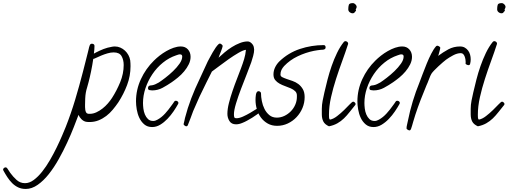

<svg xmlns="http://www.w3.org/2000/svg" viewBox="-430 -772 3267 1233"><path d="M408.2 -346.7Q408.2 -284.2 386.2 -226.1Q364.3 -168 330.1 -115.2Q313.5 -90.8 294.4 -67.9Q275.4 -44.9 252.4 -27.3Q229.5 -9.8 202.6 1Q175.8 11.7 144.5 11.7Q140.6 11.7 132.3 11.2Q124 10.7 121.1 9.8Q105.5 5.9 92.8 -6.8Q80.1 -19.5 74.2 -34.2Q62.5 -2.9 43.9 44.4Q25.4 91.8 1 144.5Q-23.4 197.3 -53.2 250.5Q-83 303.7 -116.7 346.2Q-150.4 388.7 -188 415Q-225.6 441.4 -264.6 441.4Q-292 441.4 -313.5 431.2Q-335 420.9 -352.1 403.8Q-369.1 386.7 -382.8 365.7Q-396.5 344.7 -408.2 323.2Q-410.2 319.3 -410.2 317.4Q-410.2 311.5 -404.8 307.1Q-399.4 302.7 -394.5 302.7Q-387.7 302.7 -383.8 308.6Q-378.9 316.4 -374 323.2Q-369.1 330.1 -364.3 337.9Q-347.7 361.3 -324.2 382.8Q-300.8 404.3 -269.5 404.3Q-241.2 404.3 -213.4 383.8Q-185.5 363.3 -159.2 330.1Q-132.8 296.9 -109.4 256.3Q-85.9 215.8 -66.4 175.8Q-46.9 135.7 -31.7 100.1Q-16.6 64.5 -7.8 43Q26.4 -43.9 52.7 -131.8Q79.1 -219.7 102.5 -310.5Q110.4 -340.8 117.7 -370.1Q125 -399.4 132.8 -429.7Q136.7 -442.4 139.2 -455.6Q141.6 -468.8 146.5 -481.4Q150.4 -491.2 160.2 -491.2Q167 -491.2 171.9 -487.8Q176.8 -484.4 176.8 -477.5Q176.8 -466.8 175.8 -454.1Q174.8 -441.4 172.9 -427.7Q176.8 -429.7 179.7 -431.2Q182.6 -432.6 185.5 -434.6Q211.9 -448.2 235.8 -457.5Q259.8 -466.8 289.1 -471.7Q293.9 -472.7 298.3 -473.1Q302.7 -473.6 307.6 -473.6Q326.2 -473.6 342.8 -466.3Q359.4 -459 372.6 -446.8Q385.7 -434.6 394.5 -418.5Q403.3 -402.3 406.2 -384.8Q407.2 -375 407.7 -365.7Q408.2 -356.4 408.2 -346.7ZM364.3 -354.5Q364.3 -387.7 350.6 -411.6Q336.9 -435.5 299.8 -435.5Q281.2 -435.5 259.8 -429.2Q238.3 -422.9 219.7 -415Q201.2 -407.2 187 -400.4Q172.9 -393.6 168.9 -393.6Q163.1 -353.5 154.8 -313.5Q146.5 -273.4 138.7 -244.1Q134.8 -227.5 129.4 -210.4Q124 -193.4 121.1 -176.8Q118.2 -161.1 117.2 -138.7Q116.2 -116.2 116.2 -99.6Q116.2 -93.8 116.2 -84.5Q116.2 -75.2 117.7 -66.4Q119.1 -57.6 122.6 -50.8Q126 -43.9 133.8 -42Q136.7 -41 140.1 -41Q143.6 -41 146.5 -41Q168 -41 189 -50.8Q210 -60.5 228.5 -75.2Q247.1 -89.8 262.7 -107.9Q278.3 -126 289.1 -142.6Q319.3 -189.5 341.8 -244.1Q364.3 -298.8 364.3 -354.5Z M793.9 -407.2Q793.9 -382.8 782.2 -358.9Q770.5 -335 752.4 -313.5Q734.4 -292 712.9 -274.4Q691.4 -256.8 672.9 -244.1Q644.5 -224.6 613.8 -208Q583 -191.4 546.9 -191.4Q539.1 -191.4 529.8 -193.4Q520.5 -195.3 520.5 -206.1Q520.5 -219.7 533.2 -222.7Q536.1 -223.6 540 -223.6Q543.9 -223.6 547.9 -224.6Q558.6 -226.6 568.8 -231.4Q579.1 -236.3 589.8 -242.2Q606.4 -252.9 631.8 -272.5Q657.2 -292 681.6 -315.4Q706.1 -338.9 723.1 -363.3Q740.2 -387.7 740.2 -409.2Q740.2 -422.9 725.6 -422.9Q719.7 -422.9 713.9 -420.9Q708 -418.9 702.1 -417Q655.3 -401.4 616.2 -369.6Q577.1 -337.9 548.8 -295.9Q520.5 -253.9 504.4 -206.1Q488.3 -158.2 488.3 -110.4Q488.3 -94.7 490.7 -74.7Q493.2 -54.7 500.5 -37.1Q507.8 -19.5 520.5 -7.3Q533.2 4.9 553.7 4.9Q561.5 4.9 568.4 2.4Q575.2 0 582 -3.9Q608.4 -18.6 630.9 -43.5Q653.3 -68.4 670.9 -93.8Q675.8 -99.6 680.2 -106.4Q684.6 -113.3 689.5 -120.1Q692.4 -125 699.2 -125Q705.1 -125 710.4 -121.1Q715.8 -117.2 715.8 -110.4Q715.8 -108.4 713.9 -104.5Q702.1 -83 684.6 -57.1Q667 -31.2 645.5 -8.8Q624 13.7 599.1 28.8Q574.2 43.9 546.9 43.9Q516.6 43.9 496.6 26.9Q476.6 9.8 464.8 -15.1Q453.1 -40 448.2 -68.8Q443.4 -97.7 443.4 -121.1Q443.4 -195.3 474.6 -263.2Q505.9 -331.1 558.6 -382.8Q574.2 -398.4 594.7 -414.6Q615.2 -430.7 638.2 -443.8Q661.1 -457 685.1 -465.3Q709 -473.6 731.4 -473.6Q759.8 -473.6 776.9 -454.6Q793.9 -435.5 793.9 -407.2Z M1251 -65.4Q1251 -59.6 1246.1 -56.6Q1235.4 -47.9 1220.7 -37.1Q1206.1 -26.4 1189.5 -16.1Q1172.9 -5.9 1156.7 2.9Q1140.6 11.7 1127.9 16.6Q1105.5 26.4 1085.9 26.4Q1056.6 26.4 1043.5 5.4Q1030.3 -15.6 1030.3 -41Q1030.3 -71.3 1040 -109.9Q1049.8 -148.4 1063.5 -188.5Q1077.1 -228.5 1092.3 -267.1Q1107.4 -305.7 1118.2 -335Q1128.9 -363.3 1137.7 -392.1Q1146.5 -420.9 1149.4 -452.1Q1131.8 -450.2 1101.6 -432.6Q1071.3 -415 1038.6 -392.1Q1005.9 -369.1 976.6 -346.7Q947.3 -324.2 930.7 -312.5L895.5 -242.2Q872.1 -196.3 851.1 -150.9Q830.1 -105.5 810.5 -58.6Q801.8 -36.1 793.9 -13.7Q786.1 8.8 776.4 31.2Q773.4 39.1 765.6 39.1Q761.7 39.1 755.4 34.2Q749 29.3 749 25.4Q749 24.4 750.5 19Q752 13.7 753.4 6.8Q754.9 0 756.3 -5.9Q757.8 -11.7 757.8 -13.7Q774.4 -78.1 798.3 -140.6Q822.3 -203.1 851.6 -263.7Q865.2 -292 877.9 -320.8Q890.6 -349.6 904.3 -377.9Q910.2 -388.7 918.5 -404.3Q926.8 -419.9 936 -436Q945.3 -452.1 955.1 -466.3Q964.8 -480.5 973.6 -488.3Q977.5 -492.2 982.4 -492.2Q986.3 -492.2 993.2 -486.8Q1000 -481.4 1000 -476.6Q1000 -473.6 996.6 -462.9Q993.2 -452.1 988.3 -439.9Q983.4 -427.7 979 -416.5Q974.6 -405.3 973.6 -401.4Q990.2 -417 1012.2 -435.5Q1034.2 -454.1 1059.1 -469.7Q1084 -485.4 1110.4 -495.6Q1136.7 -505.9 1160.2 -505.9Q1173.8 -505.9 1186 -493.7Q1198.2 -481.4 1200.2 -467.8Q1202.1 -458 1202.1 -453.1Q1202.1 -436.5 1195.8 -412.6Q1189.5 -388.7 1183.6 -372.1Q1173.8 -343.8 1155.3 -297.4Q1136.7 -251 1118.2 -202.1Q1099.6 -153.3 1085.9 -108.4Q1072.3 -63.5 1072.3 -38.1Q1072.3 -27.3 1074.2 -20Q1076.2 -12.7 1088.9 -12.7Q1106.4 -12.7 1130.4 -23.4Q1154.3 -34.2 1176.8 -47.4Q1199.2 -60.5 1215.8 -71.3Q1232.4 -82 1236.3 -82Q1242.2 -82 1246.6 -76.7Q1251 -71.3 1251 -65.4Z M1661.1 -468.8Q1661.1 -456.1 1649.4 -454.1Q1644.5 -452.1 1640.1 -452.6Q1635.7 -453.1 1630.9 -452.1Q1619.1 -451.2 1607.9 -449.2Q1596.7 -447.3 1585 -445.3Q1532.2 -434.6 1481.9 -410.6Q1431.6 -386.7 1394.5 -347.7Q1383.8 -335.9 1377.4 -322.8Q1371.1 -309.6 1371.1 -293Q1371.1 -282.2 1382.8 -276.4Q1394.5 -270.5 1411.6 -264.6Q1428.7 -258.8 1448.7 -252Q1468.8 -245.1 1485.8 -232.4Q1502.9 -219.7 1514.6 -199.7Q1526.4 -179.7 1526.4 -148.4Q1526.4 -112.3 1512.7 -79.1Q1499 -45.9 1474.6 -20Q1450.2 5.9 1418 21Q1385.7 36.1 1349.6 36.1Q1315.4 36.1 1289.6 21.5Q1263.7 6.8 1246.1 -16.6Q1228.5 -40 1219.7 -69.8Q1210.9 -99.6 1210.9 -130.9Q1210.9 -136.7 1211.4 -146Q1211.9 -155.3 1213.4 -164.1Q1214.8 -172.9 1218.8 -179.7Q1222.7 -186.5 1230.5 -186.5Q1235.4 -186.5 1240.7 -182.6Q1246.1 -178.7 1246.1 -172.9Q1246.1 -150.4 1251.5 -123Q1256.8 -95.7 1268.6 -72.3Q1280.3 -48.8 1299.8 -32.7Q1319.3 -16.6 1347.7 -16.6Q1373 -16.6 1396.5 -27.8Q1419.9 -39.1 1438 -57.6Q1456.1 -76.2 1466.3 -100.1Q1476.6 -124 1476.6 -149.4V-159.2Q1476.6 -175.8 1465.3 -186.5Q1454.1 -197.3 1437.5 -204.6Q1420.9 -211.9 1401.4 -218.8Q1381.8 -225.6 1365.2 -234.9Q1348.6 -244.1 1337.4 -257.8Q1326.2 -271.5 1326.2 -293.9Q1326.2 -317.4 1336.4 -338.9Q1346.7 -360.4 1363.3 -377Q1420.9 -432.6 1495.6 -457.5Q1570.3 -482.4 1649.4 -482.4Q1655.3 -482.4 1658.2 -478Q1661.1 -473.6 1661.1 -468.8Z M1860.4 -727.5Q1860.4 -721.7 1855.5 -713.9L1854.5 -710.9Q1856.4 -705.1 1856.4 -702.1Q1849.6 -697.3 1846.7 -691.9Q1843.8 -686.5 1833 -686.5Q1824.2 -686.5 1815.4 -693.8Q1806.6 -701.2 1806.6 -711.9Q1806.6 -729.5 1810.1 -740.7Q1813.5 -752 1835.9 -752Q1844.7 -752 1852.5 -744.1Q1860.4 -736.3 1860.4 -727.5ZM1853.5 -104.5Q1853.5 -99.6 1850.6 -96.7Q1832 -74.2 1814.9 -52.2Q1797.9 -30.3 1778.8 -11.7Q1759.8 6.8 1736.3 20Q1712.9 33.2 1682.6 39.1Q1656.2 27.3 1646.5 8.3Q1636.7 -10.7 1636.7 -38.1V-73.2Q1636.7 -98.6 1642.1 -126Q1647.5 -153.3 1653.3 -178.7Q1662.1 -216.8 1673.3 -260.7Q1684.6 -304.7 1699.7 -348.1Q1714.8 -391.6 1734.4 -432.1Q1753.9 -472.7 1778.3 -502.9Q1783.2 -507.8 1788.1 -507.8Q1793.9 -507.8 1799.8 -503.4Q1805.7 -499 1805.7 -492.2V-490.2Q1789.1 -438.5 1768.1 -381.3Q1747.1 -324.2 1728 -265.1Q1709 -206.1 1695.8 -147.5Q1682.6 -88.9 1682.6 -34.2Q1682.6 -28.3 1683.1 -17.6Q1683.6 -6.8 1689.5 -3.9Q1710.9 -7.8 1734.9 -26.4Q1758.8 -44.9 1779.8 -65.4Q1800.8 -85.9 1816.4 -102.5Q1832 -119.1 1837.9 -119.1Q1842.8 -119.1 1848.1 -114.3Q1853.5 -109.4 1853.5 -104.5Z M2215.8 -407.2Q2215.8 -382.8 2204.1 -358.9Q2192.4 -335 2174.3 -313.5Q2156.2 -292 2134.8 -274.4Q2113.3 -256.8 2094.7 -244.1Q2066.4 -224.6 2035.6 -208Q2004.9 -191.4 1968.8 -191.4Q1960.9 -191.4 1951.7 -193.4Q1942.4 -195.3 1942.4 -206.1Q1942.4 -219.7 1955.1 -222.7Q1958 -223.6 1961.9 -223.6Q1965.8 -223.6 1969.7 -224.6Q1980.5 -226.6 1990.7 -231.4Q2001 -236.3 2011.7 -242.2Q2028.3 -252.9 2053.7 -272.5Q2079.1 -292 2103.5 -315.4Q2127.9 -338.9 2145 -363.3Q2162.1 -387.7 2162.1 -409.2Q2162.1 -422.9 2147.5 -422.9Q2141.6 -422.9 2135.7 -420.9Q2129.9 -418.9 2124 -417Q2077.1 -401.4 2038.1 -369.6Q1999 -337.9 1970.7 -295.9Q1942.4 -253.9 1926.3 -206.1Q1910.2 -158.2 1910.2 -110.4Q1910.2 -94.7 1912.6 -74.7Q1915 -54.7 1922.4 -37.1Q1929.7 -19.5 1942.4 -7.3Q1955.1 4.9 1975.6 4.9Q1983.4 4.9 1990.2 2.4Q1997.1 0 2003.9 -3.9Q2030.3 -18.6 2052.7 -43.5Q2075.2 -68.4 2092.8 -93.8Q2097.7 -99.6 2102.1 -106.4Q2106.4 -113.3 2111.3 -120.1Q2114.3 -125 2121.1 -125Q2127 -125 2132.3 -121.1Q2137.7 -117.2 2137.7 -110.4Q2137.7 -108.4 2135.7 -104.5Q2124 -83 2106.4 -57.1Q2088.9 -31.2 2067.4 -8.8Q2045.9 13.7 2021 28.8Q1996.1 43.9 1968.8 43.9Q1938.5 43.9 1918.5 26.9Q1898.4 9.8 1886.7 -15.1Q1875 -40 1870.1 -68.8Q1865.2 -97.7 1865.2 -121.1Q1865.2 -195.3 1896.5 -263.2Q1927.7 -331.1 1980.5 -382.8Q1996.1 -398.4 2016.6 -414.6Q2037.1 -430.7 2060.1 -443.8Q2083 -457 2106.9 -465.3Q2130.9 -473.6 2153.3 -473.6Q2181.6 -473.6 2198.7 -454.6Q2215.8 -435.5 2215.8 -407.2Z M2592.8 -390.6Q2592.8 -382.8 2591.8 -376Q2590.8 -369.1 2588.9 -361.3Q2586.9 -353.5 2578.1 -353.5Q2574.2 -353.5 2566.9 -356.9Q2559.6 -360.4 2559.6 -364.3L2560.5 -373Q2560.5 -379.9 2559.1 -389.6Q2557.6 -399.4 2554.2 -408.7Q2550.8 -418 2544.9 -424.3Q2539.1 -430.7 2529.3 -430.7Q2505.9 -430.7 2479.5 -416.5Q2453.1 -402.3 2434.6 -388.7Q2426.8 -382.8 2413.1 -371.1Q2399.4 -359.4 2384.8 -345.7Q2370.1 -332 2357.9 -319.3Q2345.7 -306.6 2340.8 -298.8Q2337.9 -294.9 2333.5 -284.7Q2329.1 -274.4 2324.7 -262.7Q2320.3 -251 2315.9 -240.2Q2311.5 -229.5 2308.6 -223.6Q2289.1 -176.8 2271 -129.9Q2252.9 -83 2237.3 -35.2Q2229.5 -12.7 2223.1 11.2Q2216.8 35.2 2209 57.6Q2205.1 65.4 2199.2 65.4Q2195.3 65.4 2188 61Q2180.7 56.6 2180.7 52.7Q2180.7 42 2184.1 28.3Q2187.5 14.6 2189.5 3.9Q2202.1 -59.6 2220.7 -121.1Q2239.3 -182.6 2263.7 -242.2Q2272.5 -265.6 2284.7 -297.9Q2296.9 -330.1 2310.5 -363.8Q2324.2 -397.5 2339.4 -427.2Q2354.5 -457 2370.1 -474.6Q2374 -478.5 2378.9 -478.5Q2382.8 -478.5 2390.1 -474.1Q2397.5 -469.7 2397.5 -464.8Q2397.5 -461.9 2395.5 -454.6Q2393.6 -447.3 2391.6 -439Q2389.6 -430.7 2387.2 -423.3Q2384.8 -416 2383.8 -413.1Q2415 -436.5 2449.2 -455.1Q2483.4 -473.6 2524.4 -473.6Q2542 -473.6 2554.7 -466.3Q2567.4 -459 2576.2 -447.3Q2585 -435.5 2588.9 -420.9Q2592.8 -406.2 2592.8 -390.6Z M2816.4 -727.5Q2816.4 -721.7 2811.5 -713.9L2810.5 -710.9Q2812.5 -705.1 2812.5 -702.1Q2805.7 -697.3 2802.7 -691.9Q2799.8 -686.5 2789.1 -686.5Q2780.3 -686.5 2771.5 -693.8Q2762.7 -701.2 2762.7 -711.9Q2762.7 -729.5 2766.1 -740.7Q2769.5 -752 2792 -752Q2800.8 -752 2808.6 -744.1Q2816.4 -736.3 2816.4 -727.5ZM2809.6 -104.5Q2809.6 -99.6 2806.6 -96.7Q2788.1 -74.2 2771 -52.2Q2753.9 -30.3 2734.9 -11.7Q2715.8 6.8 2692.4 20Q2668.9 33.2 2638.7 39.1Q2612.3 27.3 2602.5 8.3Q2592.8 -10.7 2592.8 -38.1V-73.2Q2592.8 -98.6 2598.1 -126Q2603.5 -153.3 2609.4 -178.7Q2618.2 -216.8 2629.4 -260.7Q2640.6 -304.7 2655.8 -348.1Q2670.9 -391.6 2690.4 -432.1Q2710 -472.7 2734.4 -502.9Q2739.3 -507.8 2744.1 -507.8Q2750 -507.8 2755.9 -503.4Q2761.7 -499 2761.7 -492.2V-490.2Q2745.1 -438.5 2724.1 -381.3Q2703.1 -324.2 2684.1 -265.1Q2665 -206.1 2651.9 -147.5Q2638.7 -88.9 2638.7 -34.2Q2638.7 -28.3 2639.2 -17.6Q2639.6 -6.8 2645.5 -3.9Q2667 -7.8 2690.9 -26.4Q2714.8 -44.9 2735.8 -65.4Q2756.8 -85.9 2772.5 -102.5Q2788.1 -119.1 2793.9 -119.1Q2798.8 -119.1 2804.2 -114.3Q2809.6 -109.4 2809.6 -104.5Z"/></svg>

Font: Calligraffitti
Style: Regular
Weight: 400
Designer: Dathan Boardman
Foundry: Open Window
Version: Version 1.002